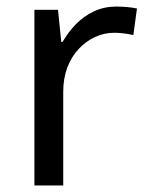

<svg xmlns="http://www.w3.org/2000/svg" viewBox="-20 -566 453 586"><path d="M335 -546Q350 -546 367.5 -544.5Q385 -543 398 -540L387 -459Q374 -462 358.5 -464Q343 -466 329 -466Q298 -466 270 -453Q242 -440 220 -416.5Q198 -393 185.5 -360Q173 -327 173 -286V0H85V-536H157L167 -438H171Q188 -468 212 -492.5Q236 -517 267 -531.5Q298 -546 335 -546Z"/></svg>

Font: lkorean85
Style: Book
Weight: 400
Designer: Jelle Bosma - Monotype Design Team
Foundry: Monotype Imaging Inc.
Version: Version 2.003